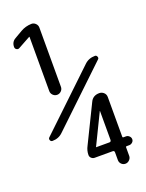

<svg xmlns="http://www.w3.org/2000/svg" viewBox="-173 -812 846 1115"><g transform="rotate(-20 250.0 -255.0)"><path d="M357.4 71.3Q368.2 71.3 368.2 58.6V-119.1H367.2L275.4 69.3L274.4 70.3L275.4 71.3ZM368.2 184.6V136.7Q368.2 126 357.4 126H246.1Q235.4 126 226.6 118.2Q217.8 110.4 217.8 98.6Q217.8 71.3 231.4 45.9L343.8 -183.6Q359.4 -217.8 399.4 -217.8Q415 -217.8 426.8 -207Q438.5 -196.3 438.5 -179.7V65.4Q438.5 71.3 444.3 71.3H460Q470.7 71.3 479.5 79.6Q488.3 87.9 488.3 99.1Q488.3 110.4 479.5 118.2Q470.7 126 460 126H444.3Q438.5 126 438.5 131.8V184.6Q438.5 198.2 427.7 209Q417 219.7 402.8 219.7Q388.7 219.7 378.4 209.5Q368.2 199.2 368.2 184.6ZM450.2 -429.7Q459 -429.7 462.9 -419.9Q466.8 -410.2 460 -404.3L115.2 -76.2Q88.9 -49.8 49.8 -49.8Q40 -49.8 36.1 -59.6Q32.2 -69.3 40 -76.2L384.8 -404.3Q411.1 -429.7 450.2 -429.7ZM52.7 -622.1Q43.9 -617.2 35.2 -622.6Q26.4 -627.9 26.4 -638.7Q26.4 -669.9 52.7 -684.6L99.6 -711.9Q129.9 -729.5 167 -730.5Q181.6 -730.5 192.4 -719.7Q203.1 -709 203.1 -694.3V-328.1Q203.1 -313.5 192.4 -302.7Q181.6 -292 167 -292Q152.3 -292 141.6 -302.7Q130.9 -313.5 130.9 -328.1V-663.1L129.9 -664.1H128.9Z"/></g></svg>

Font: Rounded-X Mgen+ 1mn medium
Style: Regular
Weight: 500
Designer: [Source Han Sans]
Ryoko NISHIZUKA  (kana & ideographs); Paul D. Hunt (Latin, Greek & Cyrillic); Wenlong ZHANG  (bopomofo
Version: Version 1.059.20150602